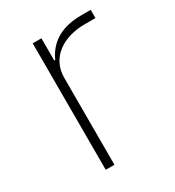

<svg xmlns="http://www.w3.org/2000/svg" viewBox="-131 -588 609 668"><g transform="rotate(-30 173.5 -254.0)"><path d="M135 0V-349C135 -432 206 -475 289 -475H333V-508H295C204 -508 161 -467 139 -419H135V-508H100V0Z"/></g></svg>

Font: IBM Plex Thai Looped ExtraLight
Style: Regular
Weight: 200
Designer: Mike Abbink, Paul van der Laan, Pieter van Rosmalen, Ben Mitchell, Mark Frömberg
Foundry: Bold Monday
Version: Version 1.0